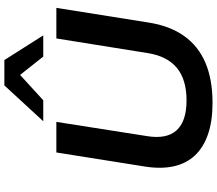

<svg xmlns="http://www.w3.org/2000/svg" viewBox="-77 -906 993 879"><g transform="rotate(-90 419.5 -466.5)"><path d="M388 10Q305 10 245 -10.5Q185 -31 148 -70Q111 -109 98 -166Q85 -223 96 -296L161 -705H301L236 -291Q221 -200 262.5 -154.5Q304 -109 399 -109Q495 -109 548.5 -153.5Q602 -198 616 -287L683 -705H823L756 -284Q741 -186 694.5 -120.5Q648 -55 571.5 -22.5Q495 10 388 10ZM304 -765 468 -943H584L697 -765H600L516 -871L400 -765Z"/></g></svg>

Font: Nunito Sans 10pt SemiExpanded
Style: Bold Italic
Weight: 700
Width: 6
Italic angle: -9°
Designer: Vernon Adams
Foundry: Vernon Adams
Version: Version 3.101;gftools[0.9.27]